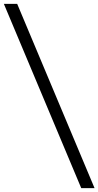

<svg xmlns="http://www.w3.org/2000/svg" viewBox="-30 -778 510 995"><path d="M59 -758H-10L391 197H460Z"/></svg>

Font: UULA Sans
Style: Regular
Weight: 400
Designer: Mohamed Gaber, Laura Garcia Mut
Foundry: Kief Type Foundry
Version: Version 3.006;hotconv 1.0.109;makeotfexe 2.5.65596